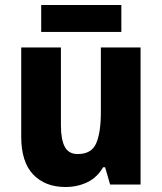

<svg xmlns="http://www.w3.org/2000/svg" viewBox="-20 -739 650 769"><path d="M543 -549V0H421L401 -69H393Q369 -28 329.5 -9Q290 10 242 10Q161 10 113 -40Q65 -90 65 -192V-549H224V-237Q224 -180 239.5 -151Q255 -122 291 -122Q347 -122 365.5 -165.5Q384 -209 384 -290V-549ZM466 -719V-611H145V-719Z"/></svg>

Font: Noto Sans Gujarati SemiCondensed ExtraBold
Style: Regular
Weight: 800
Width: 4
Designer: Jelle Bosma - Monotype Design Team, Universal Thirst
Foundry: Monotype Imaging Inc.
Version: Version 2.106; ttfautohint (v1.8.4.7-5d5b)